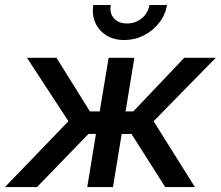

<svg xmlns="http://www.w3.org/2000/svg" viewBox="-48 -756 892 776"><path d="M-27.8 0 228.5 -266.1 61 -522.5H180.2L315.4 -305.7H355L391.1 -522.5H495.1L459.5 -305.7H490.7L696.8 -522.5H824.2L572.8 -266.1L739.7 0H619.6L483.4 -214.8H443.8L408.7 0H304.7L339.8 -214.8H309.6L101.6 0ZM454.1 -594.2Q412.6 -594.2 382.1 -613Q351.6 -631.8 337.2 -664.1Q322.8 -696.3 329.1 -735.8H399.9Q394 -702.6 412.6 -681.9Q431.2 -661.1 465.8 -661.1Q488.3 -661.1 507.6 -670.7Q526.9 -680.2 539.6 -697Q552.2 -713.9 556.2 -735.8H627Q620.6 -696.3 595.5 -664.1Q570.3 -631.8 533.4 -613Q496.6 -594.2 454.1 -594.2Z"/></svg>

Font: Inter 28pt Medium
Style: Italic
Weight: 500
Italic angle: -9.3988°
Designer: Rasmus Andersson
Foundry: rsms
Version: Version 4.001;git-66647c0bb